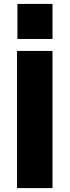

<svg xmlns="http://www.w3.org/2000/svg" viewBox="-20 -960 355 980"><path d="M67 0V-700H248V0ZM69 -761V-940H248V-761Z"/></svg>

Font: Panamera Black
Style: Regular
Weight: 900
Designer: Bastien Sozeau
Foundry: NBR — Bastien Sozeau
Version: Version 3.002; ttfautohint (v1.8.4.7-5d5b);gftools[0.9.33]